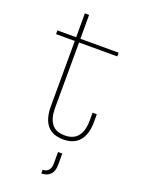

<svg xmlns="http://www.w3.org/2000/svg" viewBox="-163 -732 747 1020"><g transform="rotate(20 210.5 -222.0)"><path d="M156 -135Q156 -77.5 179.2 -46.2Q202.5 -15 254 -15Q303.5 -15 327.8 -46.2Q352 -77.5 352 -135V-179H376V-135Q376 -89.5 362.2 -57.5Q348.5 -25.5 321.2 -8.8Q294 8 254 8Q212 8 185 -8.8Q158 -25.5 145 -57.5Q132 -89.5 132 -135L133 -505H27V-526H133V-661H157V-526H373V-505H157ZM251 80H275V144Q275 180.5 256.2 199Q237.5 217.5 206.5 217.5V196.5Q227 196.5 239 183.5Q251 170.5 251 144Z"/></g></svg>

Font: Hepta Slab ExtraLight ExtraLight
Style: Regular
Weight: 250
Version: Version 1.102